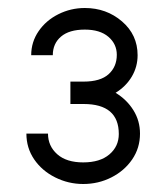

<svg xmlns="http://www.w3.org/2000/svg" viewBox="-20 -893 416 480"><path d="M330 -559Q330 -523 310.5 -494.5Q291 -466 258.5 -449.5Q226 -433 188 -433Q151 -433 118 -449.5Q85 -466 65.5 -494.5Q46 -523 46 -559H100Q100 -528 123 -507.5Q146 -487 188 -487Q230 -487 253.5 -507Q277 -527 277 -558Q277 -633 189 -633H156V-689H189Q231 -689 251.5 -707.5Q272 -726 272 -756Q272 -783 251 -801Q230 -819 192 -819Q153 -819 132.5 -801.5Q112 -784 112 -755H58Q58 -788 76.5 -815Q95 -842 126 -857.5Q157 -873 192 -873Q246 -873 285 -839.5Q324 -806 324 -755Q324 -726 309.5 -701.5Q295 -677 269 -661Q297 -644 313.5 -617.5Q330 -591 330 -559Z"/></svg>

Font: SUIT
Style: Regular
Weight: 400
Designer: Sunn Youn; Korean Glyphs from Source Han Sans (Sandoll Communications; Soo-young Jang, Joo-yeon Kang)
Foundry: Sunn
Version: Version 1.140